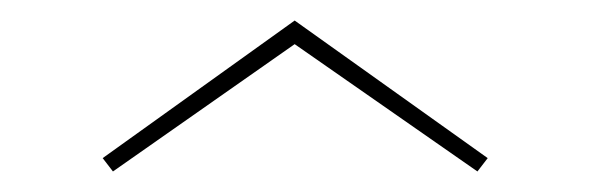

<svg xmlns="http://www.w3.org/2000/svg" viewBox="-20 -758 575 187"><path d="M455 -604 267 -738 80 -604 90 -591 267 -715 445 -591Z"/></svg>

Font: Sprat Light
Style: Regular
Weight: 300
Designer: Ethan Nakache
Foundry: Collletttivo
Version: Version 2.000;Glyphs 3.2 (3217)